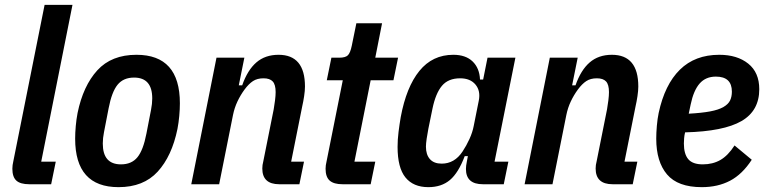

<svg xmlns="http://www.w3.org/2000/svg" viewBox="-20 -760 3161 792"><path d="M101 0Q64 0 47.5 -15Q31 -30 31 -64Q31 -71 32 -79Q33 -87 35 -95L164 -740H279L150 -93H210L191 0Z M469 12Q290 12 290 -188Q290 -212 292.5 -240Q295 -268 300 -294Q323 -406 381.5 -470Q440 -534 543 -534Q722 -534 722 -334Q722 -310 719.5 -282Q717 -254 712 -228Q689 -116 630.5 -52Q572 12 469 12ZM479 -82Q523 -82 547 -111.5Q571 -141 584 -209L603 -307Q608 -332 608 -354Q608 -440 533 -440Q489 -440 465 -410.5Q441 -381 428 -313L409 -215Q404 -190 404 -168Q404 -82 479 -82Z M769 0 873 -522H988L965 -408H979Q1001 -471 1037.5 -502.5Q1074 -534 1129 -534Q1238 -534 1238 -403Q1238 -386 1234.5 -363Q1231 -340 1227 -323L1181 -93H1234L1215 0H1132Q1062 0 1062 -65Q1062 -72 1063 -79.5Q1064 -87 1066 -94L1109 -309Q1112 -326 1114.5 -346Q1117 -366 1117 -380Q1117 -411 1105 -424Q1093 -437 1067 -437Q1041 -437 1023.5 -425.5Q1006 -414 989 -391Q972 -368 959.5 -341.5Q947 -315 941 -285L884 0Z M1393 0Q1357 0 1340 -15Q1323 -30 1323 -64Q1323 -71 1324 -78.5Q1325 -86 1327 -94L1394 -429H1328L1347 -522H1379Q1405 -522 1415 -532Q1425 -542 1431 -571L1450 -664H1556L1528 -522H1622L1603 -429H1509L1442 -93H1528L1509 0Z M1972 0Q1902 0 1902 -63Q1902 -76 1906 -95L1910 -116H1897Q1871 -47 1836 -17.5Q1801 12 1747 12Q1685 12 1652.5 -28Q1620 -68 1620 -154Q1620 -184 1624 -216Q1628 -248 1633 -277Q1656 -401 1710 -467.5Q1764 -534 1850 -534Q1901 -534 1929.5 -506.5Q1958 -479 1960 -432H1973L1991 -522H2106L2020 -93H2077L2058 0ZM1802 -85Q1855 -85 1888 -135Q1904 -159 1916.5 -186.5Q1929 -214 1934 -240L1955 -345Q1963 -385 1941.5 -411Q1920 -437 1878 -437Q1829 -437 1803 -406Q1777 -375 1764 -312L1747 -229Q1743 -209 1740 -188Q1737 -167 1737 -155Q1737 -122 1753.5 -103.5Q1770 -85 1802 -85Z M2144 0 2248 -522H2363L2340 -408H2354Q2376 -471 2412.5 -502.5Q2449 -534 2504 -534Q2613 -534 2613 -403Q2613 -386 2609.5 -363Q2606 -340 2602 -323L2556 -93H2609L2590 0H2507Q2437 0 2437 -65Q2437 -72 2438 -79.5Q2439 -87 2441 -94L2484 -309Q2487 -326 2489.5 -346Q2492 -366 2492 -380Q2492 -411 2480 -424Q2468 -437 2442 -437Q2416 -437 2398.5 -425.5Q2381 -414 2364 -391Q2347 -368 2334.5 -341.5Q2322 -315 2316 -285L2259 0Z M2875 12Q2776 12 2731.5 -40.5Q2687 -93 2687 -188Q2687 -212 2689.5 -241Q2692 -270 2697 -294Q2722 -411 2784.5 -472.5Q2847 -534 2947 -534Q3021 -534 3066.5 -497.5Q3112 -461 3112 -392Q3112 -303 3038.5 -260.5Q2965 -218 2806 -214Q2803 -202 2802 -189.5Q2801 -177 2801 -168Q2801 -125 2819 -103.5Q2837 -82 2879 -82Q2920 -82 2951.5 -100Q2983 -118 3010 -160L3081 -101Q3042 -41 2991.5 -14.5Q2941 12 2875 12ZM2933 -444Q2891 -444 2866 -415.5Q2841 -387 2829 -329L2821 -291Q2875 -294 2909.5 -300.5Q2944 -307 2964 -318.5Q2984 -330 2991.5 -345.5Q2999 -361 2999 -382Q2999 -444 2933 -444Z"/></svg>

Font: IBM Plex Sans Cond SmBld
Style: Italic
Weight: 600
Width: 3
Italic angle: -11°
Designer: Mike Abbink, Paul van der Laan, Pieter van Rosmalen
Foundry: Bold Monday
Version: Version 1.3